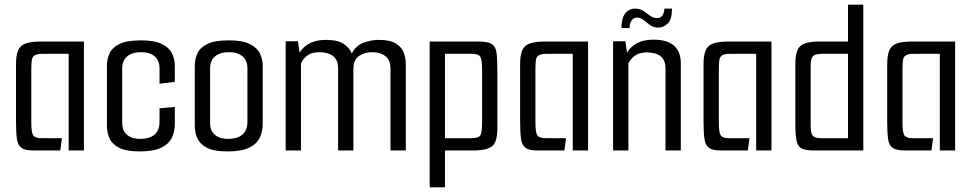

<svg xmlns="http://www.w3.org/2000/svg" viewBox="-20 -649 4193 828"><path d="M126 0Q89 0 73 -11Q57 -22 53 -49.5Q49 -77 49 -128V-371Q49 -410 58 -431.5Q67 -453 90.5 -461.5Q114 -470 159 -470H342V0H276V-417H165Q140 -417 129.5 -410.5Q119 -404 117 -389Q115 -374 115 -348V-121Q115 -78 123 -65.5Q131 -53 160 -53H247L240 0Z M582 4Q523 4 493 -12Q463 -28 452 -53Q441 -78 441 -106V-365Q441 -393 452 -418Q463 -443 494.5 -459Q526 -475 588 -475Q646 -475 677.5 -459.5Q709 -444 721.5 -419Q734 -394 734 -366V-296L668 -288V-354Q668 -388 647 -406Q626 -424 588 -424Q550 -424 528.5 -406Q507 -388 507 -354V-118Q507 -85 528 -67.5Q549 -50 582 -50Q668 -50 668 -124V-182L734 -188V-115Q734 -82 721 -55Q708 -28 675.5 -12Q643 4 582 4Z M961 4Q902 4 872 -12Q842 -28 831 -53Q820 -78 820 -106V-365Q820 -393 831 -418Q842 -443 873.5 -459Q905 -475 967 -475Q1025 -475 1056.5 -459.5Q1088 -444 1100.5 -419Q1113 -394 1113 -366V-115Q1113 -82 1100 -55Q1087 -28 1054.5 -12Q1022 4 961 4ZM961 -50Q1047 -50 1047 -124V-354Q1047 -388 1026 -406Q1005 -424 967 -424Q929 -424 907.5 -406Q886 -388 886 -354V-118Q886 -85 907 -67.5Q928 -50 961 -50Z M1212 0V-471H1265L1272 -422Q1288 -448 1316 -462.5Q1344 -477 1386 -477Q1437 -477 1462.5 -459.5Q1488 -442 1497 -418Q1514 -452 1547 -464.5Q1580 -477 1612 -477Q1663 -477 1688 -461Q1713 -445 1721.5 -421Q1730 -397 1730 -375V0H1664V-352Q1664 -390 1642 -407Q1620 -424 1584 -424Q1551 -424 1527.5 -407Q1504 -390 1504 -352V0H1438V-354Q1438 -391 1416 -407.5Q1394 -424 1358 -424Q1325 -424 1306.5 -410.5Q1288 -397 1278 -376V0Z M1833 -470H2043Q2084 -470 2101 -459Q2118 -448 2121.5 -419.5Q2125 -391 2125 -337V-99Q2125 -60 2116.5 -38.5Q2108 -17 2084 -8.5Q2060 0 2015 0H1899V159H1833ZM1899 -417V-53H2010Q2047 -53 2053 -68.5Q2059 -84 2059 -122V-349Q2059 -392 2051 -404.5Q2043 -417 2014 -417Z M2300 0Q2263 0 2247 -11Q2231 -22 2227 -49.5Q2223 -77 2223 -128V-371Q2223 -410 2232 -431.5Q2241 -453 2264.5 -461.5Q2288 -470 2333 -470H2516V0H2450V-417H2339Q2314 -417 2303.5 -410.5Q2293 -404 2291 -389Q2289 -374 2289 -348V-121Q2289 -78 2297 -65.5Q2305 -53 2334 -53H2421L2414 0Z M2624 -471H2677L2684 -422Q2699 -448 2727.5 -463Q2756 -478 2798 -478Q2916 -478 2916 -375V0H2850V-353Q2850 -390 2828.5 -406.5Q2807 -423 2770 -423Q2738 -423 2719 -409.5Q2700 -396 2690 -376V0H2624ZM2660 -528Q2660 -571 2676.5 -591.5Q2693 -612 2719 -612Q2740 -612 2755.5 -601.5Q2771 -591 2784 -581Q2797 -571 2813 -571Q2831 -571 2838 -584Q2845 -597 2845 -612H2878Q2878 -566 2860 -548Q2842 -530 2819 -530Q2798 -530 2783 -541Q2768 -552 2755.5 -562.5Q2743 -573 2727 -573Q2712 -573 2703.5 -560.5Q2695 -548 2695 -528Z M3091 0Q3054 0 3038 -11Q3022 -22 3018 -49.5Q3014 -77 3014 -128V-371Q3014 -410 3023 -431.5Q3032 -453 3055.5 -461.5Q3079 -470 3124 -470H3307V0H3241V-417H3130Q3105 -417 3094.5 -410.5Q3084 -404 3082 -389Q3080 -374 3080 -348V-121Q3080 -78 3088 -65.5Q3096 -53 3125 -53H3212L3205 0Z M3492 0Q3458 0 3440.5 -7Q3423 -14 3416.5 -37Q3410 -60 3410 -109V-375Q3410 -431 3431.5 -450.5Q3453 -470 3515 -470H3637V-629H3703V0ZM3637 -53V-417H3528Q3496 -417 3486 -407Q3476 -397 3476 -366V-108Q3476 -72 3486 -62.5Q3496 -53 3522 -53Z M3883 0Q3846 0 3830 -11Q3814 -22 3810 -49.5Q3806 -77 3806 -128V-371Q3806 -410 3815 -431.5Q3824 -453 3847.5 -461.5Q3871 -470 3916 -470H4099V0H4033V-417H3922Q3897 -417 3886.5 -410.5Q3876 -404 3874 -389Q3872 -374 3872 -348V-121Q3872 -78 3880 -65.5Q3888 -53 3917 -53H4004L3997 0Z"/></svg>

Font: Smooch Sans Medium
Style: Regular
Weight: 500
Designer: Robert E. Leuschke
Foundry: Robert E. Leuschke
Version: Version 1.010; ttfautohint (v1.8.3)